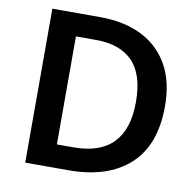

<svg xmlns="http://www.w3.org/2000/svg" viewBox="-80 -796 895 877"><g transform="rotate(10 368.0 -357.0)"><path d="M677 -364Q677 -183 576 -91.5Q475 0 294 0H93V-714H315Q426 -714 507 -674Q588 -634 632.5 -556.5Q677 -479 677 -364ZM543 -360Q543 -488 484.5 -548Q426 -608 315 -608H221V-107H298Q543 -107 543 -360Z"/></g></svg>

Font: Noto Sans Tangsa SemiBold
Style: Regular
Weight: 600
Version: Version 1.504